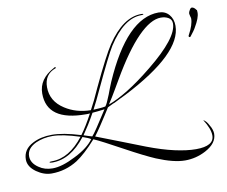

<svg xmlns="http://www.w3.org/2000/svg" viewBox="-137 -726 1208 1023"><g transform="rotate(-10 467.5 -214.5)"><path d="M785 190Q754 190 716 180.5Q678 171 632 152Q604 140 563 119.5Q522 99 469 70Q416 41 379.5 22Q343 3 322 -6Q291 29 263.5 54Q236 79 213 94Q148 135 72 135Q31 135 -9 107Q-51 77 -51 38Q-51 -17 4 -45Q48 -68 108 -68Q137 -68 176 -61Q215 -54 263 -39Q294 -81 328 -145Q323 -144 317.5 -144Q312 -144 306 -144Q96 -144 96 -293Q96 -372 181 -417Q184 -420 188 -420Q191 -420 191 -417Q191 -415 190 -414Q127 -392 127 -322Q127 -246 197 -201Q257 -162 336 -161Q359 -202 390 -272Q429 -355 457.5 -409.5Q486 -464 503 -489Q590 -619 689 -619Q700 -619 700 -616Q700 -613 689 -613Q594 -613 508 -479Q480 -434 399 -261Q385 -231 373 -206Q361 -181 350 -161Q366 -162 382.5 -163Q399 -164 415 -167Q420 -172 427 -187Q434 -202 444 -227Q450 -243 456 -259Q462 -275 469 -291Q609 -611 781 -611Q816 -611 837 -587Q858 -563 858 -526Q858 -377 532 -210Q516 -203 500 -194.5Q484 -186 467 -178Q460 -176 450.5 -171Q441 -166 428 -160Q428 -160 421.5 -149.5Q415 -139 402 -119Q386 -94 369 -68.5Q352 -43 334 -19Q399 6 463 31Q527 56 591 81Q672 112 737.5 126.5Q803 141 852 141Q950 141 950 84Q950 47 916 -5Q924 -1 931.5 7.5Q939 16 946 30Q954 43 957.5 55Q961 67 961 76Q961 128 897 162Q844 190 785 190ZM436 -174Q483 -191 544 -228.5Q605 -266 680 -327Q847 -462 847 -540Q847 -562 829 -572Q812 -582 788 -582Q733 -582 663 -511Q593 -440 510 -297Q497 -275 479 -244Q461 -213 436 -174ZM319 -22Q328 -31 350 -64Q372 -97 408 -153Q391 -151 374.5 -149Q358 -147 342 -146Q324 -113 307 -86Q290 -59 274 -36Q289 -31 300.5 -27.5Q312 -24 319 -22ZM82 109Q108 109 139 99.5Q170 90 207 71Q245 52 270.5 32Q296 12 311 -9Q297 -18 267 -28Q185 78 86 78Q71 78 71 74Q71 71 85 71Q178 71 257 -31Q164 -61 109 -61Q61 -61 20 -43Q-31 -19 -31 24Q-31 61 8 87Q39 109 82 109ZM923 -453Q919 -453 917.5 -456.5Q916 -460 920 -466Q947 -516 947 -549Q947 -553 944 -562Q941 -573 941 -576Q941 -585 947 -594Q953 -606 960 -606Q972 -606 984 -588V-590Q985 -590 985.5 -583.5Q986 -577 986 -574Q986 -546 958 -499Q954 -491 946 -480Q938 -469 927 -455Q925 -453 923 -453Z"/></g></svg>

Font: Ruthie
Style: Regular
Weight: 400
Designer: Robert E. Leuschke
Foundry: Robert E. Leuschke
Version: Version 1.012